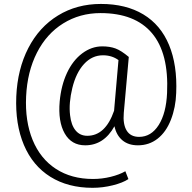

<svg xmlns="http://www.w3.org/2000/svg" viewBox="-20 -713 953 955"><path d="M856.4 -250.5Q854 -178.7 830.1 -117.4Q806.2 -56.2 763.9 -23.2Q721.7 9.8 666 9.8Q618.7 9.8 588.9 -15.1Q559.1 -40 549.3 -85Q496.6 9.8 403.8 9.8Q335.4 9.8 301.8 -49.3Q268.1 -108.4 276.9 -208.5Q284.2 -288.1 313.2 -350.3Q342.3 -412.6 388.9 -447.5Q435.5 -482.4 488.8 -482.4Q526.4 -482.4 554.7 -471.9Q583 -461.4 620.6 -429.7L595.7 -151.4Q590.8 -94.7 610.1 -63.5Q629.4 -32.2 671.9 -32.2Q731.9 -32.2 769.3 -91.1Q806.6 -149.9 811 -250.5Q820.3 -448.2 735.8 -548.1Q651.4 -647.9 480 -647.9Q377 -647.9 294.2 -596.4Q211.4 -544.9 163.6 -450.7Q115.7 -356.4 109.9 -233.4Q104 -110.4 142.3 -16.8Q180.7 76.7 258.1 127Q335.4 177.2 442.4 177.2Q487.3 177.2 530.8 166.5Q574.2 155.8 603.5 138.7L618.7 177.7Q590.8 196.3 541 208.7Q491.2 221.2 440.4 221.2Q318.4 221.2 230.5 166.3Q142.6 111.3 98.9 8.1Q55.2 -95.2 61 -233.4Q66.9 -369.1 120.8 -473.9Q174.8 -578.6 268.6 -636Q362.3 -693.4 481.9 -693.4Q606.4 -693.4 692.9 -641.4Q779.3 -589.4 820.8 -489.3Q862.3 -389.2 856.4 -250.5ZM328.6 -139.6Q334 -90.8 356 -64.2Q377.9 -37.6 414.1 -37.6Q504.4 -37.6 547.4 -162.1L569.3 -414.1Q536.6 -438 492.2 -438Q438 -438 398.2 -394.8Q358.4 -351.6 339.8 -275.6Q321.3 -199.7 328.6 -139.6Z"/></svg>

Font: Roboto-Light
Style: Regular
Weight: 300
Designer: Google
Version: Version 2.137; 2017